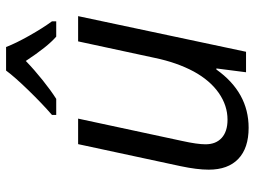

<svg xmlns="http://www.w3.org/2000/svg" viewBox="-120 -686 814 613"><g transform="rotate(-90 286.5 -379.0)"><path d="M51.8 -119.1Q51.8 -156.2 63 -209L133.3 -536.1H214.8L143.6 -204.6Q132.8 -155.8 132.8 -129.4Q132.8 -96.2 153.3 -77.6Q173.8 -59.1 211.4 -59.1Q256.8 -59.1 296.9 -87.2Q336.9 -115.2 365.2 -167Q394 -220.7 408.7 -291.5L461.4 -536.1H542L428.2 0H362.8L375 -94.7H371.6Q298.3 8.3 185.5 8.3Q120.6 8.3 86.2 -24.7Q51.8 -57.6 51.8 -119.1ZM368.2 -766.1H443.4Q455.1 -735.4 479.5 -692.1Q503.9 -648.9 525.4 -619.6V-606H476.6Q444.8 -633.3 398.9 -703.1Q370.6 -675.8 337.6 -649.4Q304.7 -623 277.8 -606H226.6V-619.6Q261.7 -649.9 305.2 -694.6Q348.6 -739.3 368.2 -766.1Z"/></g></svg>

Font: Viking Open Sans
Style: Italic
Weight: 400
Italic angle: -12°
Foundry: Ascender Corporation
Version: Version 2.000